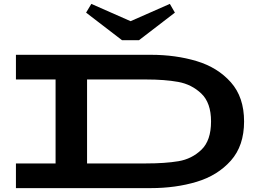

<svg xmlns="http://www.w3.org/2000/svg" viewBox="-20 -968 1336 988"><path d="M1236 -343Q1236 -218 1168 -141.5Q1100 -65 992 -32.5Q884 0 756 0H62V-127H266V-559H62V-686H756Q884 -686 992 -653.5Q1100 -621 1168 -544.5Q1236 -468 1236 -343ZM1066 -343Q1066 -439 1016 -486.5Q966 -534 897 -546.5Q828 -559 732 -559H428V-127H732Q830 -127 898.5 -138.5Q967 -150 1016.5 -197.5Q1066 -245 1066 -343ZM880 -903 695 -761H608L423 -903L450 -948L652 -859L854 -948Z"/></svg>

Font: BioRhyme Expanded ExtraBold
Style: Regular
Weight: 800
Width: 7
Designer: Aoife Mooney
Foundry: Aoife Mooney Type
Version: Version 1.001